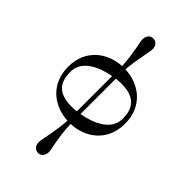

<svg xmlns="http://www.w3.org/2000/svg" viewBox="-297 -817 1191 1191"><g transform="rotate(45 298.0 -222.0)"><path d="M80 -216C80 -320 194 -364 282 -380V-71C265 -69 250 -68 238 -68C109 -68 80 -136 80 -216ZM48 -228C48 -75 160 5 282 12C279 60 271 110 259 174C254 196 250 218 250 232C250 262 268 282 294 282C320 282 338 262 338 232C338 218 334 196 329 174C321 129 310 66 310 12C434 7 548 -73 548 -228C548 -383 434 -463 311 -468C314 -511 321 -554 333 -618C338 -640 342 -662 342 -676C342 -706 324 -726 298 -726C272 -726 254 -706 254 -676C254 -662 258 -640 263 -618C271 -573 279 -528 282 -468C160 -461 48 -381 48 -228ZM310 -75V-385C329 -387 346 -388 358 -388C484 -388 516 -320 516 -240C516 -134 398 -90 310 -75Z"/></g></svg>

Font: Old Standard
Style: Regular
Weight: 400
Designer: Alexey Kryukov <alexios@thessalonica.org.ru>
Version: Version 2.0